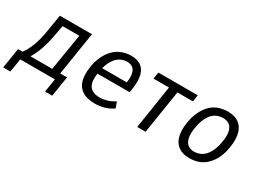

<svg xmlns="http://www.w3.org/2000/svg" viewBox="-64 -1012 2184 1652"><g transform="rotate(30 1028.0 -186.0)"><path d="M-17 133 15 -67H60Q87 -105 106 -147.5Q125 -190 137.5 -240Q150 -290 159 -349L183 -496H502L434 -67H502L470 133H399L420 0H76L54 133ZM139 -67H355L414 -430H248L231 -338Q218 -262 196 -194Q174 -126 139 -67Z M821 9Q738 9 689.5 -25Q641 -59 628.5 -126.5Q616 -194 639 -293Q662 -368 699 -414.5Q736 -461 784.5 -483Q833 -505 889 -505Q946 -505 983.5 -481Q1021 -457 1036 -404Q1051 -351 1038 -262L1032 -226H695L705 -287H986L965 -264Q977 -334 969.5 -372.5Q962 -411 939 -427Q916 -443 882 -443Q849 -443 815.5 -425Q782 -407 756.5 -366.5Q731 -326 718 -259L715 -238Q703 -173 713 -133.5Q723 -94 753.5 -75.5Q784 -57 831 -57Q860 -57 899 -67.5Q938 -78 976 -103L998 -45Q955 -15 908.5 -3Q862 9 821 9Z M1238 0 1305 -430H1151L1162 -496H1553L1543 -430H1389L1321 0Z M1759 9Q1686 9 1642.5 -27Q1599 -63 1588 -132Q1577 -201 1602 -299Q1619 -355 1644.5 -395Q1670 -435 1701.5 -459Q1733 -483 1771 -494Q1809 -505 1850 -505Q1923 -505 1966 -469Q2009 -433 2020 -365Q2031 -297 2007 -199Q1991 -142 1965 -102.5Q1939 -63 1908 -38.5Q1877 -14 1839.5 -2.5Q1802 9 1759 9ZM1765 -60Q1798 -60 1828 -73Q1858 -86 1884 -119.5Q1910 -153 1928 -215Q1955 -326 1931.5 -381Q1908 -436 1842 -436Q1811 -436 1780.5 -424Q1750 -412 1724 -378.5Q1698 -345 1680 -283Q1654 -171 1677.5 -115.5Q1701 -60 1765 -60Z"/></g></svg>

Font: Nunito Sans 7pt Condensed
Style: Italic
Weight: 400
Width: 3
Italic angle: -9°
Designer: Vernon Adams
Foundry: Vernon Adams
Version: Version 3.101;gftools[0.9.27]